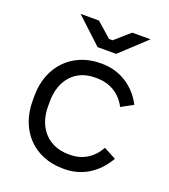

<svg xmlns="http://www.w3.org/2000/svg" viewBox="-132 -810 806 913"><g transform="rotate(20 270.5 -354.0)"><path d="M249 -593H343L473 -714H380L305 -648H287L212 -714H119ZM291 6H299C386 6 461 -40 508 -122L446 -155C414 -98 363 -67 302 -67H292C191 -67 124 -139 124 -247V-273C124 -381 188 -453 286 -453H296C363 -453 417 -421 447 -362L507 -395C464 -478 386 -526 297 -526H289C147 -526 46 -423 46 -273V-247C46 -97 145 6 291 6Z"/></g></svg>

Font: Fixel Text Regular
Style: Regular
Weight: 400
Width: 4
Designer: AlfaBravo + MacPaw
Foundry: Kyrylo Tkachov, Marchela Mozhyna, Serhii Makarenko, Maria Weinstein, Zakhar Kryvoshyya
Version: Version 1.211